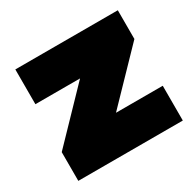

<svg xmlns="http://www.w3.org/2000/svg" viewBox="-125 -687 839 825"><g transform="rotate(-30 294.0 -275.0)"><path d="M40 0V-142.5L266.5 -377.5H45V-550H553.5V-407.5L326.5 -172.5H558.5V0Z"/></g></svg>

Font: Encode Sans SmExp Black
Style: Regular
Weight: 900
Width: 6
Designer: Multiple Designers
Foundry: Impallari Type
Version: Version 3.002; ttfautohint (v1.8.3) -l 8 -r 50 -G 200 -x 14 